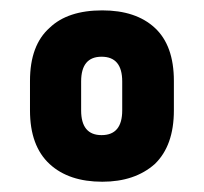

<svg xmlns="http://www.w3.org/2000/svg" viewBox="-20 -773 395 372"><path d="M76.2 -455.1Q38.1 -490.2 38.1 -559.1V-616.2Q38.1 -685.5 76.2 -719.2Q111.3 -752.9 178.2 -752.9Q243.2 -752.9 279.8 -719.2Q316.9 -685.1 316.9 -616.2V-559.1Q316.9 -490.7 279.8 -455.1Q241.2 -420.9 178.2 -420.9Q113.3 -420.9 76.2 -455.1ZM216.8 -615.2Q216.8 -663.1 176.8 -663.1Q137.2 -663.1 137.2 -615.2V-559.1Q137.2 -511.2 176.8 -511.2Q216.8 -511.2 216.8 -559.1Z"/></svg>

Font: D-DIN-PRO ExtraBold
Style: Bold
Weight: 800
Designer: Charles Nix
Foundry: CyberFei
Version: Version 1.000;hotconv 1.0.109;makeotfexe 2.5.65596